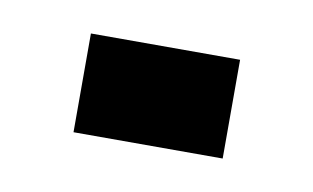

<svg xmlns="http://www.w3.org/2000/svg" viewBox="-30 -493 293 180"><g transform="rotate(10 117.0 -403.0)"><path d="M46 -356V-450H188V-356Z"/></g></svg>

Font: Big Shoulders Text
Style: Regular
Weight: 400
Designer: Patric King
Foundry: XO Type Co
Version: Version 1.000; ttfautohint (v1.8.2)